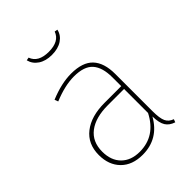

<svg xmlns="http://www.w3.org/2000/svg" viewBox="-214 -841 957 957"><g transform="rotate(-45 264.0 -362.5)"><path d="M254 -662Q211 -662 182.5 -681Q154 -700 146 -732L162 -735Q180 -684 254 -684Q328 -684 346 -735L362 -732Q355 -700 326.5 -681Q298 -662 254 -662ZM410 -110Q410 -59 420.5 -37Q431 -15 457 -6L451 10Q420 0 406 -22.5Q392 -45 391 -91Q334 10 222 10Q149 10 107.5 -32Q66 -74 66 -144Q66 -222 121 -265Q176 -308 270 -308H388V-370Q388 -440 357.5 -474.5Q327 -509 255 -509Q192 -509 112 -476L105 -495Q187 -529 255 -529Q336 -529 373 -489.5Q410 -450 410 -372ZM222 -11Q333 -11 388 -119V-288H274Q187 -288 138.5 -251Q90 -214 90 -144Q90 -82 125.5 -46.5Q161 -11 222 -11Z"/></g></svg>

Font: FiraGO Thin
Style: Regular
Weight: 100
Designer: bBox Type
Foundry: bBox Type GmbH
Version: Version 1.001;PS 001.001;hotconv 1.0.88;makeotf.lib2.5.64775